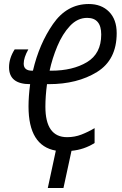

<svg xmlns="http://www.w3.org/2000/svg" viewBox="-20 -745 608 956"><path d="M218 191H296L336 6Q399 0 451 -33V-107Q419 -88 385.5 -75Q352 -62 314 -62Q206 -62 206 -214Q206 -265 214 -326H223Q365 -326 463 -386.5Q561 -447 561 -580Q561 -648 523 -686.5Q485 -725 422 -725Q313 -725 244 -625.5Q175 -526 144 -393H140Q98 -393 98 -428Q98 -458 121 -499H53Q25 -455 25 -410Q25 -326 130 -326Q122 -265 122 -215Q122 -19 258 5ZM227 -393Q240 -454 265.5 -515Q291 -576 328.5 -616Q366 -656 414 -656Q484 -656 484 -573Q484 -478 413 -435.5Q342 -393 235 -393Z"/></svg>

Font: Noto Sans UI Condensed
Style: Italic
Weight: 400
Width: 3
Italic angle: -12°
Designer: Monotype Design Team
Foundry: Monotype Imaging Inc.
Version: Version 1.901